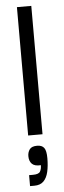

<svg xmlns="http://www.w3.org/2000/svg" viewBox="-56 -590 278 839"><g transform="rotate(-5 83.5 -171.0)"><path d="M52 0V-563H115V0ZM41 221V173H58Q83 173 89.5 162Q96 151 96 134Q69 136 57 124Q45 112 45 90Q45 73 54 60.5Q63 48 87 48Q108 48 117.5 60.5Q127 73 127 106Q127 140 121 166Q115 192 100.5 206.5Q86 221 60 221Z"/></g></svg>

Font: Darker Grotesque Medium
Style: Regular
Weight: 500
Designer: Gabriel Lam
Foundry: TypeRant
Version: Version 1.000;gftools[0.9.28]